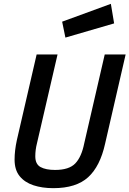

<svg xmlns="http://www.w3.org/2000/svg" viewBox="-20 -970 675 1001"><path d="M258 11Q200 11 154.5 -4Q109 -19 82.5 -51.5Q56 -84 56 -138Q56 -185 68 -240L171 -686H280L173 -224Q164 -189 164 -155Q164 -114 191.5 -99Q219 -84 267 -84Q340 -84 372.5 -118Q405 -152 419 -222L526 -686H635L528 -221Q502 -103 439.5 -46Q377 11 258 11ZM321 -774 304 -857 558 -950 575 -848Z"/></svg>

Font: Storia Sans SemiBold
Style: Italic
Weight: 600
Italic angle: -13°
Designer: Campivisivi
Foundry: Accademia di Belle Arti di Urbino and students of MA course of Visual design
Version: Version 60.001;May 25, 2020;FontCreator 12.0.0.2522 64-bit